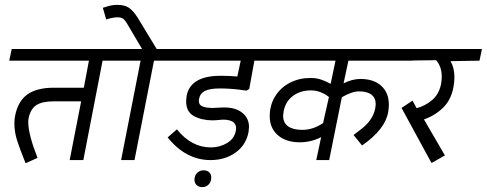

<svg xmlns="http://www.w3.org/2000/svg" viewBox="-20 -657 1998 788"><path d="M322 0H266L313 -241H200Q153 -241 129 -225.5Q105 -210 97 -170Q96 -165 96 -155Q96 -106 134 -9L85 13Q62 -44 50.5 -79.5Q39 -115 39 -152Q39 -167 42 -182Q54 -242 92.5 -269.5Q131 -297 201 -297H324L345 -408H18L28 -456H509L499 -408H401Z M713 -408H612L532 0H477L557 -408H452L462 -456H563L501 -561Q492 -576 484 -581Q476 -586 462 -586Q450 -586 435 -582.5Q420 -579 416 -577L402 -625Q407 -627 425 -632Q443 -637 462 -637Q491 -637 508.5 -625.5Q526 -614 544 -586L623 -456H723Z M797 -251Q796 -248 796 -243Q796 -226 811.5 -220Q827 -214 855 -214Q864 -214 875 -215Q886 -216 896 -216H901Q947 -216 974.5 -194Q1002 -172 1002 -135Q1002 -129 1000 -115Q990 -62 947 -31Q904 0 844 0Q743 0 668 -93L706 -126Q766 -52 845 -52Q882 -52 912 -70Q942 -88 948 -121Q949 -124 949 -131Q949 -166 894 -166L871 -164L853 -163Q809 -163 776 -180.5Q743 -198 744 -244Q744 -250 746 -264Q762 -346 886 -346Q923 -346 954 -343L968 -408H666L676 -456H1133L1123 -408H1024L1003 -292L992 -285L970 -288Q926 -294 882 -294Q842 -294 821.5 -284Q801 -274 797 -251ZM778 80 779 72Q782 58 792 50Q802 42 815 42Q830 42 838.5 50Q847 58 847 72Q847 89 836.5 100Q826 111 810 111Q796 111 787 102.5Q778 94 778 80Z M1459 -333Q1514 -333 1545 -304.5Q1576 -276 1576 -227Q1576 -213 1573 -196Q1560 -125 1466 -60L1431 -103Q1437 -108 1461 -126Q1485 -144 1500 -165.5Q1515 -187 1520 -212Q1522 -224 1522 -229Q1522 -255 1504.5 -268.5Q1487 -282 1453 -282Q1425 -282 1383 -258L1331 0H1278L1298 -94Q1256 -73 1210 -73Q1154 -73 1120.5 -102Q1087 -131 1087 -180Q1087 -226 1109.5 -262Q1132 -298 1170 -317.5Q1208 -337 1254 -337Q1278 -337 1297.5 -330.5Q1317 -324 1337 -313L1357 -408H1076L1086 -456H1683L1673 -408H1410L1390 -315Q1426 -333 1459 -333ZM1306 -152 1330 -259Q1295 -286 1256 -286Q1213 -286 1182.5 -263.5Q1152 -241 1144 -200Q1142 -186 1142 -182Q1142 -153 1162.5 -138.5Q1183 -124 1221 -124Q1265 -124 1306 -152Z M1845 -341Q1845 -320 1841 -299Q1831 -246 1797.5 -214Q1764 -182 1720 -167L1806 -19L1751 12L1628 -214L1673 -244L1690 -213Q1724 -222 1752.5 -245.5Q1781 -269 1790 -311Q1793 -328 1793 -342Q1793 -383 1770 -410L1626 -408L1636 -456H1958L1948 -408L1829 -406Q1845 -379 1845 -341Z"/></svg>

Font: Cambay Devanagari
Style: Italic
Weight: 400
Italic angle: -11°
Designer: Pooja Saxena
Foundry: Pooja Saxena
Version: Version 1.018;PS 001.018;hotconv 1.0.70;makeotf.lib2.5.58329